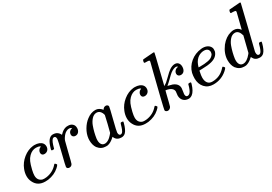

<svg xmlns="http://www.w3.org/2000/svg" viewBox="21 -1513 3314 2343"><g transform="rotate(-30 1678.0 -341.5)"><path d="M427 -355Q427 -324 408 -304.5Q389 -285 360 -285Q341 -285 330 -295.5Q319 -306 319 -325Q319 -342 329 -358Q339 -374 355 -381Q363 -386 366 -386Q370 -386 359 -393Q340 -404 306 -404Q251 -404 206 -359Q180 -333 164 -297Q148 -261 132 -194Q121 -147 121 -119Q121 -47 184 -28Q192 -26 209 -26Q224 -26 240 -28Q334 -42 394 -111Q403 -121 406 -121Q410 -121 419 -112Q431 -100 428 -95Q424 -84 398 -61Q336 -5 241 9Q219 11 202 11Q95 11 53 -77Q34 -114 34 -159Q34 -205 53 -253Q82 -328 147.5 -380.5Q213 -433 287 -441Q293 -442 306 -442Q341 -442 371 -431Q427 -407 427 -355Z M541 11Q527 11 517 3.5Q507 -4 507 -17Q507 -30 547 -189Q587 -348 587 -366Q587 -405 561 -405Q550 -405 542 -398Q518 -379 494 -287Q494 -286 493 -283.5Q492 -281 491.5 -280.5Q491 -280 490 -279Q489 -278 486.5 -278Q484 -278 482 -278Q480 -278 474 -278H460Q454 -284 454 -287Q454 -295 467 -334Q486 -392 512 -418Q536 -442 565 -442Q604 -442 629 -423Q651 -406 658 -388Q660 -382 661 -381.5Q662 -381 669 -389Q706 -430 754 -440Q760 -441 780 -441Q817 -441 840 -420Q863 -399 863 -363Q863 -331 845.5 -309.5Q828 -288 799 -288Q780 -288 767.5 -299Q755 -310 755 -328Q755 -377 811 -392Q789 -405 775 -405Q754 -405 735 -395Q702 -379 672 -331Q662 -315 657 -298Q652 -281 623 -165Q589 -25 584 -16Q571 11 541 11Z M1333 -394Q1333 -381 1295.5 -233.5Q1258 -86 1258 -68Q1258 -26 1286 -26Q1295 -27 1306 -35Q1327 -55 1347 -131Q1353 -151 1357 -152Q1359 -153 1367 -153H1371Q1390 -153 1390 -145Q1390 -141 1387 -129Q1365 -45 1333 -13Q1310 10 1277 10Q1214 10 1189 -39Q1184 -52 1184 -51Q1183 -52 1180 -50Q1178 -48 1176 -46Q1128 -1 1081 9Q1075 10 1056 10Q990 10 947 -45Q917 -89 917 -157Q917 -173 918 -179Q925 -243 959.5 -301.5Q994 -360 1042 -396Q1100 -441 1164 -441Q1214 -441 1254 -392Q1270 -422 1300 -422Q1313 -422 1323 -414Q1333 -406 1333 -394ZM1002 -106Q1002 -70 1017.5 -48Q1033 -26 1063 -26Q1092 -26 1125 -50Q1137 -58 1157.5 -80Q1178 -102 1182 -110Q1184 -114 1209.5 -217Q1235 -320 1235 -328Q1235 -340 1224 -362Q1202 -405 1161 -405Q1121 -405 1090.5 -371Q1060 -337 1044 -293Q1015 -214 1003 -129Q1003 -126 1002.5 -118Q1002 -110 1002 -106Z M1840 -355Q1840 -324 1821 -304.5Q1802 -285 1773 -285Q1754 -285 1743 -295.5Q1732 -306 1732 -325Q1732 -342 1742 -358Q1752 -374 1768 -381Q1776 -386 1779 -386Q1783 -386 1772 -393Q1753 -404 1719 -404Q1664 -404 1619 -359Q1593 -333 1577 -297Q1561 -261 1545 -194Q1534 -147 1534 -119Q1534 -47 1597 -28Q1605 -26 1622 -26Q1637 -26 1653 -28Q1747 -42 1807 -111Q1816 -121 1819 -121Q1823 -121 1832 -112Q1844 -100 1841 -95Q1837 -84 1811 -61Q1749 -5 1654 9Q1632 11 1615 11Q1508 11 1466 -77Q1447 -114 1447 -159Q1447 -205 1466 -253Q1495 -328 1560.5 -380.5Q1626 -433 1700 -441Q1706 -442 1719 -442Q1754 -442 1784 -431Q1840 -407 1840 -355Z M1983 -683Q1984 -683 2055.5 -688.5Q2127 -694 2128 -694Q2140 -694 2140 -686Q2140 -677 2090 -476.5Q2040 -276 2040 -272Q2067 -288 2078 -297Q2089 -306 2124 -340Q2184 -400 2208 -415Q2248 -442 2284 -442Q2314 -442 2331.5 -422Q2349 -402 2349 -369Q2349 -333 2332 -310.5Q2315 -288 2284 -288Q2265 -288 2252.5 -299Q2240 -310 2240 -328Q2240 -353 2257 -370.5Q2274 -388 2297 -391L2304 -393Q2292 -405 2280 -405Q2246 -405 2200 -371Q2181 -356 2142 -317Q2096 -272 2074 -255Q2122 -244 2138 -238Q2186 -219 2202 -186Q2211 -168 2211 -147Q2211 -134 2205.5 -104Q2200 -74 2200 -66Q2200 -26 2227 -26Q2245 -26 2260 -41Q2285 -66 2305 -145Q2307 -153 2325 -153Q2339 -153 2341 -151Q2347 -147 2342 -130Q2315 -39 2273 -7Q2248 11 2224 11Q2178 11 2150.5 -16.5Q2123 -44 2123 -90Q2123 -99 2126 -118Q2129 -137 2129 -145Q2129 -158 2123 -170Q2110 -195 2074 -209Q2041 -220 2028 -220H2026L2014 -174Q2003 -129 1990.5 -79Q1978 -29 1975 -21Q1970 -8 1957 1.5Q1944 11 1929 11Q1917 11 1905.5 3.5Q1894 -4 1894 -16Q1894 -26 1930.5 -176Q1967 -326 2004 -471L2041 -616Q2043 -630 2034.5 -633.5Q2026 -637 2006 -637Q2003 -637 2002 -637Q2001 -637 1999 -637Q1997 -637 1995 -637Q1974 -637 1971 -640Q1965 -645 1970 -664Q1974 -678 1977 -680Q1980 -683 1983 -683Z M2572 11Q2496 11 2451 -39Q2406 -89 2406 -168Q2406 -206 2414 -243Q2435 -321 2500.5 -376Q2566 -431 2658 -441Q2659 -442 2674 -442H2677Q2719 -442 2748.5 -423.5Q2778 -405 2787 -373Q2788 -369 2788 -355Q2788 -337 2786 -330Q2765 -259 2677 -237Q2628 -224 2543 -223Q2506 -223 2505 -221Q2505 -220 2503 -208Q2492 -159 2492 -128Q2492 -81 2513 -53.5Q2534 -26 2576 -26Q2688 -26 2761 -111Q2770 -121 2773 -121Q2777 -121 2786 -112Q2798 -100 2795 -95Q2791 -84 2765 -61Q2683 11 2572 11ZM2740 -353Q2734 -405 2672 -405Q2637 -405 2600 -385Q2551 -356 2527 -294Q2516 -264 2516 -261Q2516 -260 2536 -260Q2569 -260 2597 -262Q2656 -267 2685 -279Q2714 -291 2733 -319Q2740 -334 2740 -353Z M3199 -683Q3200 -683 3271.5 -688.5Q3343 -694 3344 -694Q3356 -694 3356 -686Q3356 -679 3282.5 -383.5Q3209 -88 3208 -83Q3207 -78 3207 -68Q3207 -26 3235 -26Q3244 -27 3255 -35Q3276 -55 3296 -131Q3302 -151 3306 -152Q3308 -153 3316 -153H3320Q3339 -153 3339 -145Q3339 -141 3336 -129Q3314 -45 3282 -13Q3259 10 3226 10Q3163 10 3138 -39Q3133 -52 3133 -51Q3132 -52 3129 -50Q3127 -48 3125 -46Q3077 -1 3030 9Q3024 10 3005 10Q2939 10 2896 -45Q2866 -89 2866 -157Q2866 -250 2934 -341Q2996 -417 3072 -436Q3093 -442 3113 -442Q3168 -442 3197 -400Q3202 -394 3202 -396Q3203 -400 3229.5 -505.5Q3256 -611 3257 -616Q3257 -628 3251 -632Q3240 -636 3211 -637H3190Q3184 -643 3183.5 -645Q3183 -647 3186 -664Q3191 -683 3199 -683ZM3185 -326Q3163 -405 3110 -405Q3070 -405 3039.5 -371Q3009 -337 2993 -293Q2964 -214 2952 -129Q2952 -126 2951.5 -118Q2951 -110 2951 -106Q2951 -70 2966.5 -48Q2982 -26 3012 -26Q3065 -26 3123 -98L3131 -109Q3140 -145 3158 -217.5Q3176 -290 3185 -326Z"/></g></svg>

Font: KaTeX_Math
Style: Italic
Weight: 400
Version: Version 3699957226